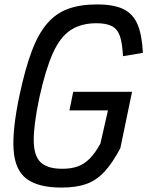

<svg xmlns="http://www.w3.org/2000/svg" viewBox="-20 -834 666 868"><path d="M258 14Q154 14 101 -25Q48 -64 41.5 -156Q35 -248 69 -407Q94 -524 123.5 -602.5Q153 -681 193 -727.5Q233 -774 288 -794Q343 -814 419 -814Q494 -814 537.5 -793Q581 -772 601.5 -724.5Q622 -677 626 -595L536 -580Q533 -639 522 -671Q511 -703 485.5 -716Q460 -729 416 -729Q347 -729 299.5 -698Q252 -667 219 -593.5Q186 -520 158 -393Q132 -270 132.5 -199.5Q133 -129 164 -100Q195 -71 261 -71Q303 -71 332.5 -82Q362 -93 386.5 -118Q411 -143 434 -185L468 -335H294L311 -419H577L524 -164Q488 -96 451.5 -57Q415 -18 369.5 -2Q324 14 258 14Z"/></svg>

Font: Victor Mono Thin SemiBold
Style: Italic
Weight: 600
Italic angle: -12°
Monospace: yes
Version: Version 1.561;gftools[0.9.30]